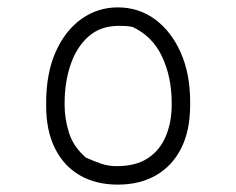

<svg xmlns="http://www.w3.org/2000/svg" viewBox="-20 -783 640 520"><path d="M299 -763Q356 -763 400 -730.5Q444 -698 469.5 -640.5Q495 -583 495 -507V-499Q495 -430 471 -382Q447 -334 403 -308.5Q359 -283 299 -283Q240 -283 196.5 -308Q153 -333 129 -381Q105 -429 105 -496V-504Q105 -585 131 -643Q157 -701 201 -732Q245 -763 299 -763ZM302 -713Q252 -713 219.5 -684Q187 -655 171 -607.5Q155 -560 155 -504V-498Q155 -461 167 -423Q179 -385 213 -356Q233 -347 253 -340Q273 -333 296 -333Q348 -333 380.5 -354.5Q413 -376 429 -414Q445 -452 445 -499V-505Q445 -574 419 -629.5Q393 -685 339 -710Q330 -712 321 -712.5Q312 -713 302 -713Z"/></svg>

Font: Recursive Casual Light
Style: Regular
Weight: 300
Version: Version 1.047